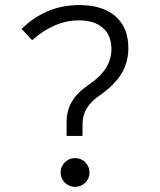

<svg xmlns="http://www.w3.org/2000/svg" viewBox="-20 -723 626 753"><path d="M241.2 -189.9V-243.7Q241.2 -289.6 262.2 -325Q283.2 -360.4 328.6 -391.1Q417 -450.7 417 -529.8Q417 -583.5 383.8 -613.3Q350.6 -643.1 290 -643.1Q193.8 -643.1 106 -565.4L64.5 -609.4Q159.7 -703.1 291 -703.1Q382.8 -703.1 433.1 -658.9Q483.4 -614.7 483.4 -534.7Q483.4 -478.5 455.8 -433.3Q428.2 -388.2 368.7 -347.2Q303.7 -302.7 303.7 -236.8V-189.9ZM274.4 9.8Q251 9.8 234.4 -6.6Q217.8 -22.9 217.8 -46.4Q217.8 -69.8 234.4 -86.4Q251 -103 274.4 -103Q297.9 -103 314.5 -86.4Q331.1 -69.8 331.1 -46.4Q331.1 -22.9 314.5 -6.6Q297.9 9.8 274.4 9.8Z"/></svg>

Font: Cascadia Code NF Light
Style: Regular
Weight: 300
Monospace: yes
Designer: Aaron Bell
Foundry: Saja Typeworks
Version: Version 2404.023; ttfautohint (v1.8.4)